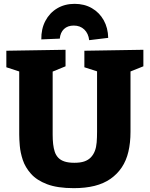

<svg xmlns="http://www.w3.org/2000/svg" viewBox="-20 -966 779 999"><path d="M419 -702 726 -707V-621L641 -587L659 -629V-280Q659 -223 648 -176.5Q637 -130 613.5 -95Q590 -60 555 -35.5Q520 -11 472.5 1Q425 13 364 13Q279 13 225 -7.5Q171 -28 141 -62Q111 -96 98.5 -134Q86 -172 83 -207Q80 -242 80 -266V-629L99 -588L13 -616V-702L321 -707V-621L238 -587L254 -629V-266Q254 -239 256.5 -216.5Q259 -194 265 -176Q271 -158 283.5 -145Q296 -132 316.5 -125.5Q337 -119 367 -119Q398 -119 418.5 -126Q439 -133 452.5 -147Q466 -161 473.5 -180.5Q481 -200 483 -225Q485 -250 485 -280V-629L500 -590L419 -616ZM368 -946Q419 -946 458 -923.5Q497 -901 519.5 -861Q542 -821 543 -769L444 -757Q440 -792 418.5 -812.5Q397 -833 364 -833Q332 -833 313 -815Q294 -797 291 -765L195 -761Q194 -815 216 -857Q238 -899 277.5 -922.5Q317 -946 368 -946Z"/></svg>

Font: Bitter Thin ExtraBold
Style: Regular
Weight: 800
Version: Version 3.020